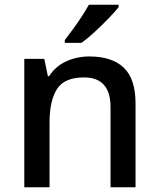

<svg xmlns="http://www.w3.org/2000/svg" viewBox="-20 -786 667 806"><path d="M355 -549Q450 -549 499.5 -502Q549 -455 549 -351V0H444V-336Q444 -461 333 -461Q250 -461 219 -412Q188 -363 188 -272V0H82V-539H166L181 -466H186Q213 -508 258 -528.5Q303 -549 355 -549ZM478 -756Q463 -737 435.5 -708.5Q408 -680 377.5 -652Q347 -624 322 -606H252V-618Q267 -637 286 -663Q305 -689 323 -716.5Q341 -744 353 -766H478Z"/></svg>

Font: Noto Sans Meetei Mayek Medium
Style: Regular
Weight: 500
Designer: Monotype Design Team and Neelakash Kshetrimayum
Foundry: Monotype Imaging Inc.
Version: Version 2.002; ttfautohint (v1.8.4.7-5d5b)